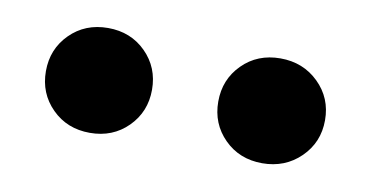

<svg xmlns="http://www.w3.org/2000/svg" viewBox="-34 -856 567 294"><g transform="rotate(10 250.0 -709.5)"><path d="M115.5 -791Q151 -791 174.5 -767.5Q198 -744 198 -709.5Q198 -675 174.5 -651.5Q151 -628 115.5 -628Q80 -628 56.5 -651.5Q33 -675 33 -709.5Q33 -744 56.5 -767.5Q80 -791 115.5 -791ZM383.5 -791Q419 -791 443 -767.5Q467 -744 467 -709.5Q467 -675 443 -651.5Q419 -628 383.5 -628Q348 -628 324.5 -651.5Q301 -675 301 -709.5Q301 -744 324.5 -767.5Q348 -791 383.5 -791Z"/></g></svg>

Font: Hind Kochi
Style: Bold
Weight: 700
Designer: Dhruvi Tolia
Foundry: Indian Type Foundry
Version: Version 0.702;PS 1.0;hotconv 1.0.81;makeotf.lib2.5.63406